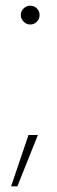

<svg xmlns="http://www.w3.org/2000/svg" viewBox="-20 -531 199 674"><path d="M86 -445Q73 -445 63 -455Q53 -465 53 -478Q53 -492 63 -501.5Q73 -511 86 -511Q100 -511 109.5 -501.5Q119 -492 119 -478Q119 -465 109.5 -455Q100 -445 86 -445ZM19 123 80 -57H113L41 123Z"/></svg>

Font: DM Sans 28pt Thin
Style: Regular
Weight: 250
Version: Version 4.004;gftools[0.9.30]